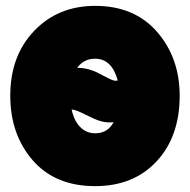

<svg xmlns="http://www.w3.org/2000/svg" viewBox="-20 -590 647 654"><path d="M592 -264Q592 -125 513.5 -40.5Q435 44 304 44Q168 44 91.5 -44Q15 -132 15 -264Q15 -400 96.5 -485Q178 -570 304 -570Q438 -570 515 -481.5Q592 -393 592 -264ZM268 -201Q236 -217 224 -217Q232 -179 253 -157.5Q274 -136 304 -136Q347 -136 367 -174Q361 -173 354 -173Q345 -173 335.5 -174.5Q326 -176 316 -179.5Q306 -183 300.5 -185.5Q295 -188 283 -194Q271 -200 268 -201ZM372 -315Q378 -315 381 -316Q361 -390 304 -390Q265 -390 243 -359Q270 -359 294 -350Q307 -346 335.5 -330.5Q364 -315 372 -315Z"/></svg>

Font: Repo
Style: ExtraBlack
Weight: 1000
Designer: Stefan Peev
Foundry: Context Ltd
Version: Version 001.000